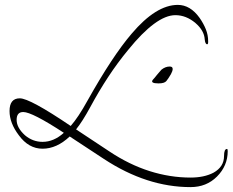

<svg xmlns="http://www.w3.org/2000/svg" viewBox="-20 -602 951 785"><path d="M759 163Q580 163 405 48L265 -44Q212 6 154 6Q97 6 57 -49Q19 -99 19 -148Q19 -200 61 -200Q102 -200 269 -87Q300 -122 338 -191Q440 -373 518 -464Q618 -582 707 -582Q758 -582 796 -529Q812 -506 821.5 -482.5Q831 -459 831 -434V-430Q831 -421 827 -421Q819 -421 817 -441Q815 -477 779 -508Q741 -540 697 -540Q619 -540 504 -398Q461 -346 422.5 -287.5Q384 -229 349 -164Q317 -105 291 -73L427 17Q508 71 591.5 97.5Q675 124 759 124Q815 124 853 104Q896 80 896 36Q896 7 908 7Q911 7 911 16Q911 76 867 120Q824 163 759 163ZM628 -261Q593 -261 605 -276Q609 -280 613 -285Q617 -290 621 -295Q625 -300 630 -305.5Q635 -311 640 -317Q656 -330 674 -330Q686 -330 686 -320Q686 -312 679 -299Q668 -280 660 -270.5Q652 -261 628 -261ZM154 -22Q200 -22 241 -59Q111 -144 75 -144Q48 -144 48 -112Q48 -80 82 -49Q114 -22 154 -22Z"/></svg>

Font: Whisper
Style: Regular
Weight: 400
Designer: Robert E. Leuschke
Foundry: Robert E. Leuschke
Version: Version 1.010; ttfautohint (v1.8.4.7-5d5b)